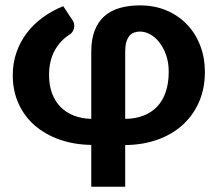

<svg xmlns="http://www.w3.org/2000/svg" viewBox="-20 -544 828 730"><path d="M166.5 -258Q166.5 -220 177.8 -189.5Q189 -159 209.8 -137.8Q230.5 -116.5 260.2 -104.8Q290 -93 327 -92V-347.5Q327 -394.5 340 -428Q353 -461.5 377.2 -482.8Q401.5 -504 435.8 -513.8Q470 -523.5 512.5 -523.5Q568 -523.5 613.2 -504.2Q658.5 -485 691 -451Q723.5 -417 741.2 -370.8Q759 -324.5 759 -271Q759 -206.5 736.2 -155.2Q713.5 -104 673.2 -68Q633 -32 577.5 -12.5Q522 7 456 7.5V166H327V7Q261.5 6 206.8 -13.2Q152 -32.5 112.2 -67Q72.5 -101.5 50.5 -150.2Q28.5 -199 28.5 -258.5Q28.5 -304 42.5 -344.5Q56.5 -385 82 -418.5Q107.5 -452 142.8 -477.8Q178 -503.5 220.5 -520.5L256.5 -466Q261.5 -458.5 262.2 -449.8Q263 -441 260.5 -433.5Q258 -426 253.2 -420Q248.5 -414 243 -411.5Q208 -389 187.2 -350.5Q166.5 -312 166.5 -258ZM456 -92Q495 -92.5 525.8 -104.5Q556.5 -116.5 577.8 -139Q599 -161.5 610.2 -194.8Q621.5 -228 621.5 -271Q621.5 -307 611.2 -335.5Q601 -364 585.2 -383.8Q569.5 -403.5 550.2 -413.8Q531 -424 512.5 -424Q500 -424 489.8 -420.2Q479.5 -416.5 472 -407.5Q464.5 -398.5 460.2 -383.8Q456 -369 456 -347.5Z"/></svg>

Font: Lato Heavy
Style: Regular
Weight: 800
Designer: Lukasz Dziedzic
Foundry: tyPoland Lukasz Dziedzic
Version: Version 2.007; 2014-02-27